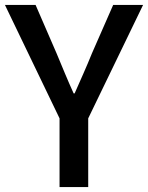

<svg xmlns="http://www.w3.org/2000/svg" viewBox="-23 -757 599 777"><path d="M218 0H334V-278L556 -737H435L349 -541C327 -486 303 -434 279 -379H275C250 -434 229 -486 206 -541L121 -737H-3L218 -278Z"/></svg>

Font: Noto Sans TC Medium
Style: Regular
Weight: 500
Designer: Ryoko NISHIZUKA 西塚涼子 (kana, bopomofo & ideographs); Paul D. Hunt (Latin, Greek & Cyrillic); Sandoll Communications 산돌커뮤니
Foundry: Adobe
Version: Version 2.004;hotconv 1.0.118;makeotfexe 2.5.65603